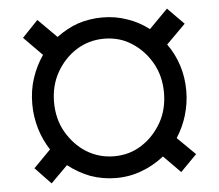

<svg xmlns="http://www.w3.org/2000/svg" viewBox="-47 -667 832 729"><g transform="rotate(-5 368.5 -302.0)"><path d="M269 -7Q223 -25 185 -55L121 9L61 -54L126 -120Q101 -159 88 -202Q74 -249 74 -297Q74 -350 89 -395Q104 -441 131 -480L61 -551L121 -614L192 -543Q231 -572 273 -587Q318 -602 367 -602Q418 -602 462 -586Q505 -572 544 -542L615 -614L677 -551L604 -478Q631 -441 646 -395Q661 -349 661 -297Q661 -250 647 -203Q634 -160 609 -121L677 -54L615 9L551 -56Q508 -23 466 -8Q420 10 367 10Q317 10 269 -7ZM472 -103Q518 -132 548 -184Q576 -234 576 -297Q576 -360 548 -410Q519 -461 472 -491Q426 -521 367 -521Q309 -521 261 -491Q214 -461 185 -410Q157 -360 157 -297Q157 -234 185 -184Q215 -132 261 -103Q309 -73 367 -73Q426 -73 472 -103Z"/></g></svg>

Font: Sinter Medium
Style: Regular
Weight: 500
Foundry: Adobe & rsms
Version: Version 1.000